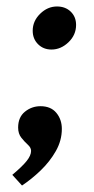

<svg xmlns="http://www.w3.org/2000/svg" viewBox="-20 -448 291 593"><path d="M215 -371Q215 -340 191.5 -317.5Q168 -295 139 -295Q114 -295 97.5 -311.5Q81 -328 81 -353Q81 -383 104 -405.5Q127 -428 156 -428Q182 -428 198.5 -412Q215 -396 215 -371ZM105 -120Q137 -120 154 -99.5Q171 -79 171 -50Q171 -14 152.5 18.5Q134 51 106 78Q78 105 48 125L18 92Q49 66 62.5 49Q76 32 76 18Q76 8 66 -1Q56 -10 46 -22.5Q36 -35 36 -54Q36 -86 57 -103Q78 -120 105 -120Z"/></svg>

Font: Rosario Light
Style: Italic
Weight: 300
Italic angle: -8.05°
Designer: Hector Gatti
Foundry: Omnibus Type
Version: Version 1.101; ttfautohint (v1.8.1.43-b0c9)